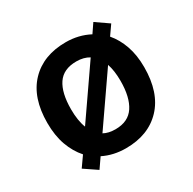

<svg xmlns="http://www.w3.org/2000/svg" viewBox="-137 -709 888 884"><g transform="rotate(-30 306.5 -267.0)"><path d="M564 -272Q564 -137 494.5 -63.5Q425 10 305 10Q239 10 185 -17L149 35L81 -11L119 -65Q86 -102 67.5 -153.5Q49 -205 49 -272Q49 -406 118.5 -479Q188 -552 308 -552Q376 -552 433 -522L465 -569L533 -522L498 -472Q529 -436 546.5 -386Q564 -336 564 -272ZM175 -272Q175 -242 179 -216.5Q183 -191 191 -171L373 -434Q345 -451 306 -451Q237 -451 206 -405Q175 -359 175 -272ZM438 -272Q438 -326 425 -364L245 -104Q270 -90 307 -90Q375 -90 406.5 -137.5Q438 -185 438 -272Z"/></g></svg>

Font: Noto Sans New Tai Lue Semibold
Style: Regular
Weight: 400
Designer: Monotype Design Team
Foundry: Monotype Imaging Inc.
Version: Version 2.004; ttfautohint (v1.8.4.7-5d5b)